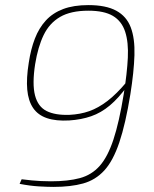

<svg xmlns="http://www.w3.org/2000/svg" viewBox="-20 -722 604 754"><path d="M327 -702Q396 -702 436.5 -680Q477 -658 493.5 -614.5Q510 -571 508 -505.5Q506 -440 492 -352Q473 -235 448.5 -162.5Q424 -90 389.5 -52.5Q355 -15 306.5 -1.5Q258 12 190 12Q168 12 133 10Q98 8 57 0L65 -18Q88 -15 105.5 -13.5Q123 -12 140.5 -11Q158 -10 180 -10Q247 -10 293.5 -22.5Q340 -35 371.5 -70.5Q403 -106 425.5 -174Q448 -242 466 -353Q479 -434 482 -495Q485 -556 471.5 -597.5Q458 -639 423.5 -659.5Q389 -680 327 -680Q258 -680 216 -655.5Q174 -631 151.5 -584.5Q129 -538 118 -470Q106 -392 117.5 -347.5Q129 -303 163 -286Q197 -269 253 -271Q295 -273 330.5 -285.5Q366 -298 402 -325.5Q438 -353 478 -401L480 -384Q446 -337 411.5 -308Q377 -279 338 -265.5Q299 -252 252 -249Q200 -246 164.5 -258Q129 -270 110 -298Q91 -326 87 -370Q83 -414 93 -476Q101 -529 117 -570.5Q133 -612 160 -641.5Q187 -671 228 -686.5Q269 -702 327 -702Z"/></svg>

Font: Exo 2 Thin
Style: Italic
Weight: 250
Italic angle: -8°
Designer: Natanael Gama
Foundry: Natanael Gama
Version: Version 2.010